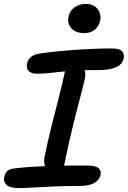

<svg xmlns="http://www.w3.org/2000/svg" viewBox="-31 -956 656 987"><path d="M160 -577Q128 -577 115.5 -592Q103 -607 108 -629Q111 -648 127.5 -662.5Q144 -677 174 -681Q226 -689 289.5 -694.5Q353 -700 418 -703.5Q483 -707 541 -707Q582 -707 595.5 -693.5Q609 -680 605 -656Q598 -624 564.5 -610Q531 -596 480 -596Q420 -596 376 -594Q332 -592 300.5 -589Q269 -586 245 -583Q221 -580 201 -578.5Q181 -577 160 -577ZM252 -72Q220 -72 205.5 -93Q191 -114 198 -149Q214 -228 233 -304Q252 -380 270 -449.5Q288 -519 300 -576Q305 -604 317 -618.5Q329 -633 353 -633Q381 -633 396.5 -610.5Q412 -588 406 -555Q397 -514 379.5 -448.5Q362 -383 341.5 -299Q321 -215 301 -117Q292 -72 252 -72ZM66 11Q20 11 2.5 -5.5Q-15 -22 -9 -47Q-6 -65 6.5 -76.5Q19 -88 42 -90Q82 -95 118.5 -97.5Q155 -100 190 -101.5Q225 -103 260.5 -104Q296 -105 334.5 -105Q373 -105 417 -105Q449 -105 464.5 -98Q480 -91 484 -80.5Q488 -70 486 -56Q481 -32 454.5 -16Q428 0 378 0Q307 0 246 2.5Q185 5 138.5 8Q92 11 66 11ZM400 -786Q358 -786 336 -810.5Q314 -835 321 -870Q327 -900 352 -918Q377 -936 409 -936Q438 -936 456.5 -923Q475 -910 481.5 -890Q488 -870 484 -850Q480 -827 459.5 -806.5Q439 -786 400 -786Z"/></svg>

Font: Shantell Sans Medium
Style: Italic
Weight: 500
Italic angle: -11°
Designer: Stephen Nixon, Anya Danilova, Shantell Martin
Foundry: Arrow Type
Version: Version 1.011;[c5ecc13dd]